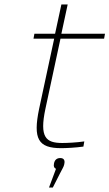

<svg xmlns="http://www.w3.org/2000/svg" viewBox="-20 -650 487 854"><path d="M257 -14C184 -14 155 -39 182 -166L249 -478H443L447 -500H253L281 -630H253L225 -500H133L129 -478H221L154 -166C126 -32 150 9 252 9C274 9 315 7 351 2L355 -21C321 -16 280 -14 257 -14ZM198 184H215L247 121C255 104 264 92 266 80V79C270 62 263 53 248 53C233 53 223 61 220 78V79C218 89 220 97 229 101Z"/></svg>

Font: LT Wave Thin
Style: Italic
Weight: 100
Designer: Daniel Lyons
Version: Version 2.5 (Glyphs App)